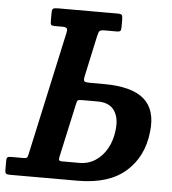

<svg xmlns="http://www.w3.org/2000/svg" viewBox="-91 -799 758 847"><g transform="rotate(5 288.0 -375.0)"><path d="M36.5 -79Q48 -79 51.8 -81.5Q55.5 -84 58 -95.5L178 -644.5Q181.5 -660 177.5 -665.5Q173.5 -671 156.5 -671H122Q111.5 -671 108.2 -674.8Q105 -678.5 105 -689.5V-728.5Q105 -744 111.2 -747Q117.5 -750 133 -750H395Q411 -750 414.5 -745.2Q418 -740.5 418 -725V-692.5Q418 -680 414.8 -675.5Q411.5 -671 399 -671H346.5Q327.5 -671 322.8 -666Q318 -661 314 -642L275 -462.5Q271 -443.5 276.2 -439.2Q281.5 -435 300.5 -435H361.5Q487 -435 541.2 -387.2Q595.5 -339.5 583.5 -241.5Q571.5 -131 496.5 -65.5Q421.5 0 284.5 0H-15.5Q-28 0 -32.8 -3.5Q-37.5 -7 -37.5 -20.5V-60.5Q-37.5 -71.5 -33.8 -75.2Q-30 -79 -18.5 -79ZM272.5 -356Q257 -356 253.5 -352.5Q250 -349 247 -334L195.5 -99.5Q193 -88.5 195 -83.8Q197 -79 208 -79H284.5Q325 -79 356.5 -100Q388 -121 407.5 -156.8Q427 -192.5 431.5 -236.5Q438.5 -291 416 -323.5Q393.5 -356 342 -356Z"/></g></svg>

Font: Besley* Narrow Semi
Style: Italic
Weight: 600
Width: 4
Italic angle: -13°
Designer: Owen Earl
Foundry: indestructible type*
Version: Version 3.000; ttfautohint (v1.8.3)